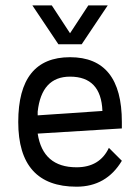

<svg xmlns="http://www.w3.org/2000/svg" viewBox="-20 -704 528 724"><path d="M268.6 0Q48.8 0 48.8 -244.1Q48.8 -488.3 244.1 -488.3Q439.5 -488.3 439.5 -244.1V-219.7L122.1 -200.2Q141.6 -73.2 268.6 -73.2Q356 -73.2 390.6 -146.5L439.5 -97.7Q380.9 0 268.6 0ZM366.2 -285.6Q361.3 -415 244.1 -415Q136.7 -415 122.1 -283.2V-269ZM175.3 -683.6 244.1 -578.6 313 -683.6H386.2L288.1 -537.1H200.2L102.1 -683.6Z"/></svg>

Font: Sanitrixie
Style: Regular
Weight: 400
Designer: Jayvee D. Enaguas (Grand Chaos)
Version: Version 1.1 - 6/9/2013